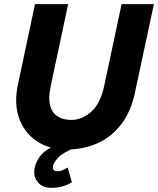

<svg xmlns="http://www.w3.org/2000/svg" viewBox="-20 -710 763 927"><path d="M58 -227Q58 -244 60 -261.5Q62 -279 67 -304L149 -690H309L225 -295Q222 -279 220 -265Q218 -251 218 -238Q218 -183 247 -157Q276 -131 325 -131Q376 -131 420.5 -170.5Q465 -210 483 -295L567 -690H723L632 -265Q612 -169 563.5 -107.5Q515 -46 447.5 -17Q380 12 302 12Q228 12 173 -19Q118 -50 88 -104Q58 -158 58 -227ZM145 121Q145 87 167.5 53Q190 19 230 0H350Q283 26 259 53Q235 80 235 97Q235 117 257 117Q271 117 282.5 111.5Q294 106 307 99L327 170Q310 181 284 189Q258 197 228 197Q189 197 167 174.5Q145 152 145 121Z"/></svg>

Font: Radio Canada
Style: Bold Italic
Weight: 700
Italic angle: -12°
Designer: Charles Daoud, Etienne Aubert Bonn, Alexandre Saumier Demers, Jacques Le Bailly
Foundry: Radio-Canada
Version: Version 2.104; ttfautohint (v1.8.4.7-5d5b);gftools[0.9.28.de